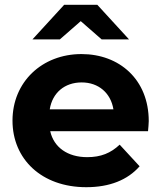

<svg xmlns="http://www.w3.org/2000/svg" viewBox="-20 -771 671 799"><path d="M316 -683 403 -607H517L385 -751H247L115 -607H229ZM599 -267C599 -440 477 -546 319 -546C155 -546 32 -430 32 -269C32 -109 153 8 339 8C436 8 511 -22 561 -79L478 -169C441 -134 400 -117 343 -117C261 -117 204 -158 189 -225H596C597 -238 599 -255 599 -267ZM320 -428C390 -428 441 -384 452 -316H187C198 -385 249 -428 320 -428Z"/></svg>

Font: AWKNG-Font
Style: Bold
Weight: 700
Designer: Awakening Church
Foundry: Awakening Church
Version: Version 1.700;PS 001.700;hotconv 1.0.88;makeotf.lib2.5.64775